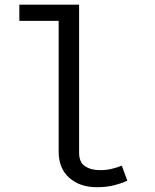

<svg xmlns="http://www.w3.org/2000/svg" viewBox="-20 -777 655 809"><path d="M313.3 -757.4V-133.3Q313.3 -93.3 338.2 -76.7Q363.1 -60 402.6 -60Q426.7 -60 449 -65.1Q471.3 -70.3 493.3 -79L516.4 -15.9Q494.4 -5.1 461.8 3.3Q429.2 11.8 388.2 11.8Q316.4 11.8 271.8 -27.9Q227.2 -67.7 227.2 -137.9V-689.2H61.5V-757.4Z"/></svg>

Font: FiraCode Nerd Font Mono
Style: Regular
Weight: 400
Monospace: yes
Designer: Carrois Corporate, Edenspiekermann AG, Nikita Prokopov
Foundry: Carrois Corporate, Edenspiekermann AG, Nikita Prokopov
Version: Version 6.002;Nerd Fonts 3.4.0